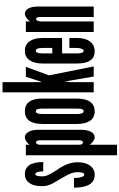

<svg xmlns="http://www.w3.org/2000/svg" viewBox="272 -1048 963 1548"><g transform="rotate(-90 754.0 -273.5)"><path d="M119.5 8Q165.5 8 193 -29.2Q220.5 -66.5 220.5 -128.5Q220.5 -171 204.8 -212.8Q189 -254.5 152 -306Q126 -347.5 116.2 -369.8Q106.5 -392 106.5 -413.5Q106.5 -471 125 -471Q135 -471 141 -453.5Q147 -436 147 -407H222Q222 -556 123 -555Q78.5 -554.5 53 -518.8Q27.5 -483 27.5 -420.5Q27.5 -395 32.2 -375Q37 -355 51.2 -328Q65.5 -301 94 -254.5Q121 -208.5 130.8 -183Q140.5 -157.5 140.5 -135Q140.5 -103 135.8 -89.5Q131 -76 119.5 -76Q108 -76 100.8 -99.2Q93.5 -122.5 93.5 -159H15.5Q15.5 8 119.5 8Z M276.5 188H361.5V-33Q374 -15 390.2 -3.5Q406.5 8 420.5 8Q448.5 8 464.8 -20.2Q481 -48.5 482 -99V-448Q482 -497 465.2 -526Q448.5 -555 420.5 -555Q406.5 -555 389.2 -544Q372 -533 361.5 -517V-547H276.5ZM380.5 -87Q361.5 -87 361.5 -120V-429Q361.5 -465 380.5 -465Q397.5 -465 397.5 -429V-120Q397.5 -87 380.5 -87Z M631.5 8Q681 8 707.2 -28Q733.5 -64 733.5 -133V-414Q733.5 -555 631.5 -555Q529 -555 529 -411V-136Q529 -65.5 555.2 -28.8Q581.5 8 631.5 8ZM631.5 -81Q621.5 -81 615.5 -94Q609.5 -107 609.5 -128.5V-418.5Q609.5 -467 631.5 -467Q653 -467 653 -418.5V-128.5Q653 -81 631.5 -81Z M784 0H866.5V-199L870 -209L870.5 -231H872.5L875.5 -209.5L911.5 0H993L921 -361L989.5 -547H909.5L872 -432L868.5 -420.5H866.5V-735H784Z M1114.5 8Q1164.5 8 1193.2 -29Q1222 -66 1222 -130V-196H1142V-136Q1142 -113 1135.2 -97Q1128.5 -81 1118.5 -81Q1098 -81 1098 -136V-255H1222V-415.5Q1222 -481 1194.8 -518Q1167.5 -555 1118.5 -555Q1070 -555 1043.2 -517.5Q1016.5 -480 1016.5 -412V-133.5Q1016.5 8 1114.5 8ZM1098 -334V-411Q1098 -467.5 1119.5 -467Q1142 -466.5 1142 -411V-334Z M1270.5 0H1355.5V-431Q1360 -464.5 1374.5 -464.5Q1391.5 -464.5 1391.5 -432.5V0H1476V-448Q1476 -498.5 1460 -526.8Q1444 -555 1416 -555Q1403 -555 1386.2 -543.2Q1369.5 -531.5 1355.5 -513.5V-547H1270.5Z"/></g></svg>

Font: League Gothic SemiCondensed
Style: Regular
Weight: 400
Width: 4
Designer: The League of Moveable Type
Version: Version 1.600; ttfautohint (v1.8.3)